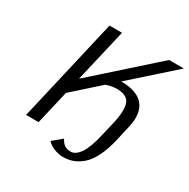

<svg xmlns="http://www.w3.org/2000/svg" viewBox="-178 -861 1109 1129"><g transform="rotate(30 376.0 -297.0)"><path d="M223.1 -229 169.9 0H85L247.1 -700.2H332L248 -339.8L651.9 -700.2H752L471.2 -450.2Q559.1 -450.2 605.5 -414.1Q651.9 -377.9 651.9 -306.2Q651.9 -275.9 643.1 -240.2L621.1 -142.1Q604.5 -69.8 579.3 -19.3Q554.2 31.2 523.4 57.6Q492.7 84 461.7 95Q430.7 106 394 106Q365.7 106 334.5 93.5Q303.2 81.1 286.1 61L348.1 8.8Q359.9 33.2 377 44.7Q394 56.2 419.9 56.2Q452.1 56.2 481 14.4Q509.8 -27.3 530.8 -120.1L556.2 -228Q565.9 -273.9 565.9 -308.1Q565.9 -359.4 542 -379.6Q518.1 -399.9 473.1 -399.9Q437.5 -399.9 398.9 -386.2Z"/></g></svg>

Font: Pfennig
Style: Italic
Weight: 500
Italic angle: -13°
Version: Version 20120410 ; ttfautohint (v0.8)